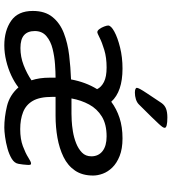

<svg xmlns="http://www.w3.org/2000/svg" viewBox="26 -798 778 869"><g transform="rotate(90 414.5 -363.0)"><path d="M606 -529Q653 -529 685.5 -516Q718 -503 737.5 -483Q757 -463 765.5 -440Q774 -417 774 -396Q774 -347 751.5 -314Q729 -281 690 -262Q651 -243 603 -234.5Q555 -226 504 -226Q472 -226 441 -226Q410 -226 379 -226L418 -265V-210Q418 -154 436 -123Q454 -92 487 -79Q520 -66 564 -66Q609 -66 641 -78Q673 -90 692.5 -102.5Q712 -115 719 -115Q722 -115 724 -113.5Q726 -112 726 -103Q726 -102 725.5 -95Q725 -88 724 -78Q723 -68 721 -58Q718 -40 698.5 -28Q679 -16 652 -8.5Q625 -1 599 2.5Q573 6 557 6Q510 6 460 -6Q410 -18 375 -58Q352 -40 321 -25.5Q290 -11 254.5 -2.5Q219 6 185 6Q118 6 73.5 -25Q29 -56 29 -123Q29 -178 56.5 -212Q84 -246 129.5 -263.5Q175 -281 229.5 -287.5Q284 -294 339 -296Q351 -362 383 -414Q374 -433 350.5 -445Q327 -457 285 -457Q240 -457 205.5 -446.5Q171 -436 150.5 -425.5Q130 -415 125 -415Q118 -415 111 -424.5Q104 -434 99.5 -446Q95 -458 95 -464Q95 -477 122.5 -492Q150 -507 194.5 -518Q239 -529 290 -529Q394 -529 440 -478Q472 -502 513 -515.5Q554 -529 606 -529ZM331 -226Q306 -226 270.5 -223.5Q235 -221 200.5 -212.5Q166 -204 143 -184.5Q120 -165 120 -132Q120 -100 138.5 -83.5Q157 -67 197 -67Q237 -67 274.5 -81.5Q312 -96 343 -117Q337 -135 334 -155.5Q331 -176 331 -201ZM597 -457Q542 -457 507 -435.5Q472 -414 452.5 -378Q433 -342 425 -298H494Q503 -298 525 -299Q547 -300 574.5 -304.5Q602 -309 627.5 -319Q653 -329 670 -345.5Q687 -362 687 -388Q687 -420 663.5 -438.5Q640 -457 597 -457ZM511 -732Q558 -732 558 -720Q558 -716 554.5 -710.5Q551 -705 540.5 -693.5Q530 -682 509 -660.5Q488 -639 452 -603Q443 -594 428.5 -589.5Q414 -585 399 -585Q388 -585 382.5 -587.5Q377 -590 377 -594Q377 -598 382.5 -608.5Q388 -619 403 -641.5Q418 -664 446 -706Q456 -720 471.5 -726Q487 -732 511 -732Z"/></g></svg>

Font: Asap VF Beta
Style: Italic
Weight: 400
Italic angle: -6°
Designer: Pablo Cosgaya
Foundry: Pablo Cosgaya
Version: Version 1.007